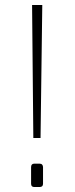

<svg xmlns="http://www.w3.org/2000/svg" viewBox="-20 -752 302 772"><path d="M109 -732H150L143 -197H114ZM105 -13V-80Q105 -94 118 -94H139Q146 -94 149.5 -90Q153 -86 153 -80V-13Q153 0 139 0H118Q105 0 105 -13Z"/></svg>

Font: Exo ExtraLight
Style: Regular
Weight: 275
Designer: Natanael Gama
Foundry: Natanael Gama
Version: Version 1.500; ttfautohint (v1.6)